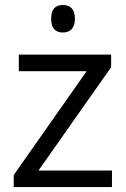

<svg xmlns="http://www.w3.org/2000/svg" viewBox="-20 -757 510 777"><path d="M433.1 0H35.6V-48.8L330.6 -468.8H56.2V-536.1H429.7V-484.9L135.7 -66.9H433.1ZM187 -681.2Q187 -709 198.7 -722.9Q210.4 -736.8 234.4 -736.8Q258.3 -736.8 270.8 -722.7Q283.2 -708.5 283.2 -681.2Q283.2 -654.3 270.8 -639.9Q258.3 -625.5 234.4 -625.5Q187 -625.5 187 -681.2Z"/></svg>

Font: Viking Open Sans
Style: Regular
Weight: 400
Foundry: Ascender Corporation
Version: Version 2.001